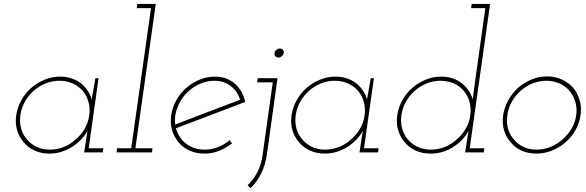

<svg xmlns="http://www.w3.org/2000/svg" viewBox="-20 -770 2961 970"><path d="M62 -188Q56 -147 66.5 -112Q77 -77 100 -51Q122 -24 155.5 -9Q189 6 230 6Q272 6 310 -10Q348 -26 377 -53Q391 -65 402.5 -79.5Q414 -94 422 -109Q420 -94 417.5 -80Q415 -66 413 -51L405 0H499L502 -21H428L478 -375H462Q458 -348 452.5 -321Q447 -294 443 -267Q437 -291 422.5 -312.5Q408 -334 388 -350Q366 -366 340 -374.5Q314 -383 284 -383Q243 -383 205.5 -367.5Q168 -352 138 -326Q108 -300 88 -264Q68 -228 62 -188ZM83 -188Q88 -224 105.5 -255.5Q123 -287 150 -311Q177 -335 210.5 -348.5Q244 -362 281 -362Q317 -362 347 -348.5Q377 -335 398 -311Q418 -287 427 -255.5Q436 -224 431 -188Q426 -151 408 -120Q390 -89 363 -66Q336 -41 302 -27.5Q268 -14 232 -14Q195 -14 166 -27.5Q137 -41 117 -65Q96 -88 87 -119.5Q78 -151 83 -188Z M571 -21 569 0H748L750 -21H664L767 -750H674L671 -729H743L643 -21Z M1064 -362Q1111 -362 1145.5 -335.5Q1180 -309 1193 -266Q1111 -235 1029.5 -204Q948 -173 865 -141Q860 -182 874.5 -222Q889 -262 916 -293Q944 -324 982.5 -343Q1021 -362 1064 -362ZM1219 -255Q1213 -282 1200.5 -305Q1188 -328 1170 -344Q1150 -363 1123.5 -373Q1097 -383 1067 -383Q1026 -383 988.5 -367.5Q951 -352 921 -326Q891 -300 871 -264Q851 -228 845 -188Q839 -147 849.5 -112Q860 -77 883 -50Q905 -24 938.5 -9Q972 6 1013 6Q1052 6 1087 -8Q1122 -22 1152 -46Q1149 -50 1146 -54Q1143 -58 1140 -62Q1115 -40 1082 -27Q1049 -14 1015 -14Q959 -14 920.5 -44Q882 -74 869 -122Q957 -156 1044 -188.5Q1131 -221 1219 -255Z M1282 -375 1279 -354H1358L1307 10Q1301 60 1280.5 99.5Q1260 139 1231 166L1246 180Q1277 151 1299 107.5Q1321 64 1329 6L1382 -375ZM1367 -502Q1365 -493 1371.5 -486Q1378 -479 1387 -479Q1396 -479 1403.5 -486Q1411 -493 1414 -502Q1415 -512 1409 -518.5Q1403 -525 1394 -525Q1385 -525 1376.5 -518.5Q1368 -512 1367 -502Z M1453 -188Q1447 -147 1457.5 -112Q1468 -77 1491 -51Q1513 -24 1546.5 -9Q1580 6 1621 6Q1663 6 1701 -10Q1739 -26 1768 -53Q1782 -65 1793.5 -79.5Q1805 -94 1813 -109Q1811 -94 1808.5 -80Q1806 -66 1804 -51L1796 0H1890L1893 -21H1819L1869 -375H1853Q1849 -348 1843.5 -321Q1838 -294 1834 -267Q1828 -291 1813.5 -312.5Q1799 -334 1779 -350Q1757 -366 1731 -374.5Q1705 -383 1675 -383Q1634 -383 1596.5 -367.5Q1559 -352 1529 -326Q1499 -300 1479 -264Q1459 -228 1453 -188ZM1474 -188Q1479 -224 1496.5 -255.5Q1514 -287 1541 -311Q1568 -335 1601.5 -348.5Q1635 -362 1672 -362Q1708 -362 1738 -348.5Q1768 -335 1789 -311Q1809 -287 1818 -255.5Q1827 -224 1822 -188Q1817 -151 1799 -120Q1781 -89 1754 -66Q1727 -41 1693 -27.5Q1659 -14 1623 -14Q1586 -14 1557 -27.5Q1528 -41 1508 -65Q1487 -88 1478 -119.5Q1469 -151 1474 -188Z M2338 -51 2330 0H2424L2427 -21H2353L2456 -750H2363L2360 -729H2432L2383 -379Q2379 -351 2375.5 -323.5Q2372 -296 2368 -268Q2354 -318 2311.5 -350.5Q2269 -383 2209 -383Q2168 -383 2130.5 -367.5Q2093 -352 2063 -326Q2033 -300 2013 -264Q1993 -228 1987 -188Q1981 -147 1991.5 -112Q2002 -77 2025 -51Q2047 -24 2080.5 -9Q2114 6 2155 6Q2217 6 2268.5 -26.5Q2320 -59 2347 -109Q2345 -94 2342.5 -80Q2340 -66 2338 -51ZM2008 -188Q2013 -224 2030.5 -255.5Q2048 -287 2075 -311Q2102 -335 2135.5 -348.5Q2169 -362 2206 -362Q2242 -362 2272.5 -348.5Q2303 -335 2323 -311Q2343 -287 2352 -255.5Q2361 -224 2356 -188Q2351 -151 2333 -120Q2315 -89 2288 -66Q2261 -41 2227 -27.5Q2193 -14 2157 -14Q2120 -14 2091 -27.5Q2062 -41 2041 -65Q2021 -88 2012 -119.5Q2003 -151 2008 -188Z M2522 -188Q2516 -147 2526.5 -112Q2537 -77 2560 -51Q2582 -24 2615 -9Q2648 6 2690 6Q2730 6 2768 -9Q2806 -24 2837 -51Q2867 -77 2887 -112Q2907 -147 2913 -188Q2919 -228 2908.5 -264Q2898 -300 2875 -327Q2852 -353 2818 -368.5Q2784 -384 2744 -384Q2703 -384 2665.5 -368.5Q2628 -353 2598 -327Q2568 -300 2548 -264Q2528 -228 2522 -188ZM2543 -188Q2548 -224 2565.5 -255.5Q2583 -287 2610 -311Q2637 -335 2670.5 -348.5Q2704 -362 2740 -362Q2776 -362 2806.5 -348.5Q2837 -335 2857 -311Q2877 -287 2886.5 -255.5Q2896 -224 2891 -188Q2886 -151 2867.5 -120Q2849 -89 2822 -66Q2795 -41 2761 -27.5Q2727 -14 2691 -14Q2655 -14 2625.5 -27.5Q2596 -41 2576 -66Q2555 -89 2546.5 -120Q2538 -151 2543 -188Z"/></svg>

Font: Josefin Slab Thin ExtraLight
Style: Italic
Weight: 250
Italic angle: -12°
Version: Version 2.000